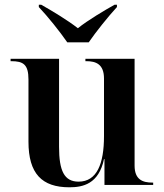

<svg xmlns="http://www.w3.org/2000/svg" viewBox="-20 -786 695 816"><path d="M266 -606H357C388 -651 440 -716 477 -756V-766H467C426 -743 353 -700 311 -666C268 -700 196 -743 155 -766H145V-756C183 -716 235 -651 266 -606ZM275 10C332 10 400 -4 422 -110H424V0H631V-10H627C586 -10 552 -23 552 -82V-536H343V-526H347C388 -526 422 -513 422 -452V-208C422 -90 392 -14 314 -14C253 -14 231 -60 231 -162V-536H25V-526H28C79 -526 101 -512 101 -448V-184C101 -48 158 10 275 10Z"/></svg>

Font: Noto Serif Display SemiBold
Style: Regular
Weight: 600
Designer: Monotype Design Team
Foundry: Monotype Imaging Inc.
Version: Version 2.009